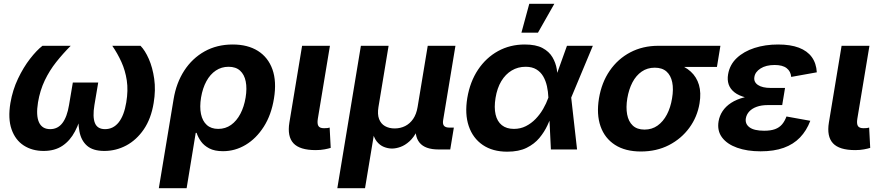

<svg xmlns="http://www.w3.org/2000/svg" viewBox="-20 -787 4653 1011"><path d="M209.6 7.8Q149.6 7.8 105.1 -20.9Q60.6 -49.7 40.9 -106Q21.2 -162.3 34.8 -244.7Q46.5 -313.3 74.9 -372.9Q103.3 -432.5 138.1 -477.3Q173 -522.2 203.6 -545.9H352.4Q311.7 -505.1 276.3 -460.6Q240.9 -416 215.8 -363.8Q190.8 -311.5 180.1 -248.1Q168.8 -178.5 185.4 -142.7Q201.9 -107 244.2 -107Q284.2 -107 308.7 -139.2Q333.2 -171.4 343.5 -233.9L363.5 -352.5H497.2L477.2 -233.9Q466.9 -171.4 479.8 -139.2Q492.7 -107 533.1 -107Q576.7 -107 605.2 -143Q633.6 -179 644.9 -247.8Q655.5 -311.3 647.6 -363.6Q639.7 -415.8 619.3 -460.7Q598.9 -505.6 571.2 -545.9H719.9Q743.7 -521.7 763.6 -476.7Q783.5 -431.6 792 -372.1Q800.5 -312.6 789.1 -244.7Q775.7 -162.3 737.3 -106Q698.8 -49.7 644.7 -20.9Q590.6 7.8 529.5 7.8Q469.8 7.8 438.5 -19.5Q407.1 -46.9 398.1 -95.7Q389 -144.6 395.3 -208.9H415.4Q400.5 -143.9 374.8 -95.1Q349.1 -46.2 308.6 -19.2Q268.2 7.8 209.6 7.8Z M816.3 204.1 894.1 -264.8Q908.2 -350.5 950.2 -415.2Q992.3 -480 1057.3 -516.4Q1122.4 -552.7 1205.4 -552.7Q1284.4 -552.7 1338.2 -518.9Q1391.9 -485 1414.6 -421.6Q1437.2 -358.1 1422.7 -268.9Q1408.8 -182.1 1369 -119.8Q1329.2 -57.5 1273.4 -24.2Q1217.5 9.1 1154.4 9.1Q1110 9.1 1081.9 -5.7Q1053.7 -20.6 1038 -42.8Q1022.4 -64.9 1015.3 -87.4H1010.6L962.7 204.1ZM1129.1 -108.3Q1167.2 -108.3 1196.7 -129.3Q1226.1 -150.3 1245.7 -187.6Q1265.3 -224.8 1273.3 -273.4Q1281.2 -321.6 1273.9 -358Q1266.7 -394.5 1244.2 -414.9Q1221.8 -435.4 1183.5 -435.4Q1146.1 -435.4 1116.4 -415.5Q1086.6 -395.6 1066.9 -359.4Q1047.1 -323.2 1038.7 -273.7Q1030.6 -224.2 1038.3 -186.8Q1046.1 -149.5 1069 -128.9Q1091.9 -108.3 1129.1 -108.3Z M1642.2 3.4Q1558.6 3.4 1525.2 -32.6Q1491.9 -68.6 1503.8 -141.7L1570.7 -545.9H1717.3L1653.6 -161.8Q1649.4 -135.8 1656.5 -123.8Q1663.6 -111.9 1685.9 -111.9Q1697.7 -111.9 1704.4 -112.7Q1711 -113.6 1715.8 -115.3L1721.4 -8.3Q1709.9 -4.6 1689.1 -0.6Q1668.4 3.4 1642.2 3.4Z M1756.2 204.1 1880.3 -545.9H2026.2L1972.8 -223.3Q1966.6 -185.2 1976.1 -160.2Q1985.7 -135.2 2007.2 -123Q2028.7 -110.7 2058 -110.7Q2088.4 -110.7 2113.5 -123.3Q2138.5 -135.9 2155.6 -160.9Q2172.7 -185.9 2178.9 -223.3L2232.3 -545.9H2378.2L2313.4 -154.4Q2310 -133.9 2318.1 -124.4Q2326.1 -115 2348 -115H2369.8L2350.8 0H2288.9Q2218.3 0 2189.1 -35.9Q2160 -71.8 2171.3 -139.7L2179.6 -189H2203.5Q2194.7 -134.6 2176.7 -98.7Q2158.6 -62.9 2135.7 -42.5Q2112.8 -22 2088.9 -13.4Q2065 -4.8 2044.3 -4.8Q2022.9 -4.8 2001.4 -13.4Q1979.9 -22 1963.6 -42.6Q1947.3 -63.1 1940.9 -98.8Q1934.5 -134.6 1943.3 -189H1967.3L1902.1 204.1Z M2651.1 11.7Q2574 11.7 2522 -23.7Q2470 -59.2 2448.3 -122.9Q2426.7 -186.6 2440.6 -271.3Q2455 -356.8 2497.1 -419.9Q2539.2 -483 2602.4 -517.9Q2665.7 -552.7 2743 -552.7Q2801.8 -552.7 2836.7 -534.1Q2871.5 -515.4 2888.9 -485.8Q2906.3 -456.3 2911.8 -422.9Q2917.2 -389.6 2917.5 -360.5H2965L2987.6 -274.4L3018.6 0H2880.8L2867.5 -274.4Q2866.3 -304.5 2860 -333.2Q2853.7 -361.8 2840.3 -384.9Q2826.9 -407.9 2804.4 -421.6Q2781.8 -435.4 2747.8 -435.4Q2707.1 -435.4 2674.3 -415.7Q2641.6 -396.1 2619.6 -359.6Q2597.7 -323 2589.3 -271.4Q2581.1 -220.7 2589.6 -184.1Q2598 -147.5 2622.5 -127.9Q2647.1 -108.3 2686.1 -108.3Q2720.5 -108.3 2749.1 -122.8Q2777.7 -137.3 2800.5 -160.9Q2823.3 -184.6 2840 -213.5Q2856.7 -242.5 2867 -271.5L2965.4 -545.9H3101.7L2987.1 -271.5L2937 -191H2889.6Q2878.8 -161.9 2862.6 -127.1Q2846.5 -92.2 2820.2 -60.5Q2793.8 -28.8 2752.9 -8.6Q2712 11.7 2651.1 11.7ZM2725.7 -615.1 2767 -767.1H2899L2812.8 -615.1Z M3354.8 10.7Q3272.4 10.7 3218.3 -24.2Q3164.2 -59.1 3142.2 -121.9Q3120.2 -184.8 3133.9 -268.7Q3147.8 -352.5 3190.6 -414.7Q3233.4 -477 3299.1 -511.5Q3364.7 -545.9 3446.8 -545.9H3773.4L3755.1 -434.5H3516.9L3427.8 -430.6Q3388.6 -430.6 3359 -410.1Q3329.4 -389.6 3310.3 -353.4Q3291.3 -317.1 3283.1 -269Q3275.4 -221.5 3282.3 -184.4Q3289.2 -147.2 3311.9 -125.9Q3334.6 -104.6 3373.8 -104.6Q3412.9 -104.6 3442.5 -125.7Q3472.1 -146.8 3491.6 -183.9Q3511.1 -221.1 3518.8 -269Q3527.1 -317.6 3519.7 -353.8Q3512.3 -390.1 3489.5 -410.4Q3466.6 -430.6 3427.8 -430.6L3433.8 -466.1Q3493.2 -466.1 3539.9 -452Q3586.7 -438 3617.4 -409.8Q3648.1 -381.7 3660.4 -340.1Q3672.7 -298.5 3663.5 -242.9Q3651.8 -171.6 3609.8 -114.1Q3567.8 -56.6 3502.5 -22.9Q3437.1 10.7 3354.8 10.7Z M3985.1 9.8Q3914.3 9.8 3861.4 -9.1Q3808.5 -27.9 3782 -63.3Q3755.5 -98.7 3763.8 -148.5Q3768.5 -176.8 3784.8 -201.7Q3801.1 -226.5 3829.8 -245.3Q3858.4 -264.1 3900.8 -274.9Q3943.1 -285.8 4000 -285.8H4107.3L4098.8 -233.7H4022.9Q3989.3 -233.7 3964.6 -224.7Q3940 -215.8 3925.5 -200.2Q3911 -184.5 3907.4 -164.3Q3902.4 -134.7 3926.5 -116.7Q3950.6 -98.6 4003.8 -98.6Q4038.3 -98.6 4060.9 -106.9Q4083.5 -115.2 4097.8 -131.9Q4112 -148.6 4121.3 -173.6L4246.8 -150.9Q4227.1 -99 4192.6 -63.1Q4158.1 -27.1 4106.9 -8.7Q4055.6 9.8 3985.1 9.8ZM3996.6 -264.4Q3943.7 -264.4 3906.7 -273.9Q3869.7 -283.3 3847.4 -300.9Q3825.1 -318.5 3816.9 -342.5Q3808.8 -366.5 3813.8 -395.4Q3822.3 -446.2 3859.3 -481.2Q3896.4 -516.2 3953 -534.5Q4009.6 -552.7 4077.2 -552.7Q4142.3 -552.7 4186.6 -535.9Q4230.9 -519 4254.6 -486.4Q4278.3 -453.8 4281 -406.2L4146.2 -382Q4143.7 -411.3 4122.3 -428Q4101 -444.8 4059 -444.8Q4013.5 -444.8 3984.8 -426.5Q3956 -408.2 3952.2 -381Q3948.1 -355.2 3971 -339.6Q3994 -324 4037.8 -324H4113.7L4103.9 -264.4Z M4483.1 3.4Q4399.4 3.4 4366.1 -32.6Q4332.7 -68.6 4344.6 -141.7L4411.5 -545.9H4558.2L4494.4 -161.8Q4490.2 -135.8 4497.3 -123.8Q4504.5 -111.9 4526.8 -111.9Q4538.5 -111.9 4545.2 -112.7Q4551.8 -113.6 4556.6 -115.3L4562.2 -8.3Q4550.7 -4.6 4529.9 -0.6Q4509.2 3.4 4483.1 3.4Z"/></svg>

Font: Inter Variable
Style: Italic
Weight: 400
Italic angle: -9.39999°
Designer: Rasmus Andersson
Foundry: rsms
Version: Version 4.001;git-9221beed3